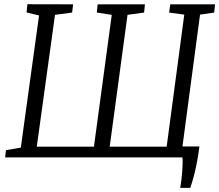

<svg xmlns="http://www.w3.org/2000/svg" viewBox="-20 -764 1064 932"><path d="M855 148Q858 130 860.5 109.5Q863 89 864.5 68.8Q866 48.5 866.5 30.8Q867 13 865.5 0L801.5 -53H948Q941.5 -2.5 933.5 36.2Q925.5 75 917.8 102.5Q910 130 904 148ZM5 0 9 -35 81 -47.5 169.5 -689 109 -703.5 113 -743.5 335 -743 330 -703 247 -692 158.5 -52H436L522.5 -692L450 -703L454 -743H683.5L679.5 -703L599 -692L512.5 -52H789L874.5 -693L801 -703L806.5 -743H1024L1019.5 -703L951 -693L865.5 -52L938 -34.5L934 0Z"/></svg>

Font: Merriweather Light
Style: Italic
Weight: 300
Italic angle: -7.8°
Designer: Eben Sorkin
Foundry: Eben Sorkin
Version: Version 2.101